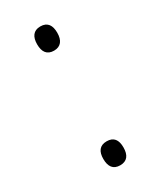

<svg xmlns="http://www.w3.org/2000/svg" viewBox="-148 -594 552 660"><g transform="rotate(-30 128.0 -264.5)"><path d="M128 -444C155 -444 168 -462 168 -492C168 -521 157 -540 128 -540C100 -540 88 -521 88 -492C88 -462 100 -444 128 -444ZM128 11C155 11 168 -6 168 -37C168 -67 156 -84 128 -84C100 -84 88 -66 88 -37C88 -7 100 11 128 11Z"/></g></svg>

Font: Noto Sans Devanagari ExtraCondensed Light
Style: Regular
Weight: 300
Width: 2
Designer: Jelle Bosma - Monotype Design Team
Foundry: Monotype Imaging Inc.
Version: Version 2.004